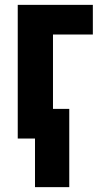

<svg xmlns="http://www.w3.org/2000/svg" viewBox="-20 -570 415 790"><path d="M362 -550V-428H198V-122H265V200H124V0H53V-550Z"/></svg>

Font: Noto Sans ExtraCondensed ExtraBold
Style: Regular
Weight: 800
Width: 2
Designer: Monotype Design Team
Foundry: Monotype Imaging Inc.
Version: Version 2.013; ttfautohint (v1.8.4.7-5d5b)